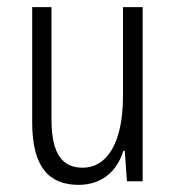

<svg xmlns="http://www.w3.org/2000/svg" viewBox="-20 -507 491 537"><path d="M379 -487H324V-239C324 -110 281 -38 211 -38C156 -38 124 -74 124 -173V-487H70V-165C70 -37 119 10 200 10C264 10 307 -27 325 -85H329L335 0H379Z"/></svg>

Font: Noto Sans Armenian Condensed Light
Style: Regular
Weight: 300
Width: 3
Designer: Monotype Design Team
Foundry: Monotype Imaging Inc.
Version: Version 2.008